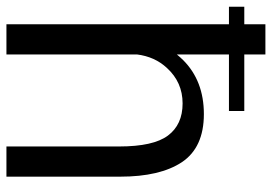

<svg xmlns="http://www.w3.org/2000/svg" viewBox="-144 -684 825 582"><g transform="rotate(90 268.0 -392.5)"><path d="M-3 -674.5H50V0H141.5V-395.5C146 -431.5 159.5 -462 183 -487C211.5 -518 247 -534 290 -534C333 -534 365.5 -519 387.5 -489.5C409.5 -460 420.5 -411 420.5 -341.5V0H512V-345C512 -425 497.5 -487.5 468 -532C438.5 -576 390 -598.5 322.5 -598.5C255 -598.5 200.5 -577.5 158.5 -535.5C152.5 -529.5 147 -523 141.5 -516.5V-674.5H313V-721H141.5V-785H50V-721H-3Z"/></g></svg>

Font: Anybody
Style: Regular
Weight: 400
Designer: Tyler Finck
Foundry: Etcetera Type Company
Version: Version 1.110